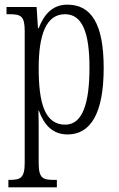

<svg xmlns="http://www.w3.org/2000/svg" viewBox="-20 -566 510 824"><path d="M16 238H224V206H210C165 206 146 199 146 135V24C146 -23 146 -63 145 -91H147C169 -30 206 11 270 11C368 11 425 -78 425 -274C425 -465 371 -546 269 -546C205 -546 169 -504 146 -445H143L137 -536H8V-505H20C70 -505 86 -497 86 -433V133C86 199 67 206 21 206H16ZM260 -31C172 -31 146 -124 146 -274C146 -419 179 -505 259 -505C332 -505 364 -429 364 -276C364 -124 335 -31 260 -31Z"/></svg>

Font: Noto Serif Bengali ExtraCondensed Light
Style: Regular
Weight: 300
Width: 2
Designer: Juan Bruce, Universal Thirst, Indian Type Foundry and the Monotype Design Team.
Foundry: Monotype Imaging Inc.
Version: Version 2.003